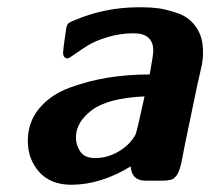

<svg xmlns="http://www.w3.org/2000/svg" viewBox="-20 -495 576 526"><path d="M56.2 -108.9Q56.2 -160.6 87.6 -198.2Q119.1 -235.8 171.1 -254.9Q223.1 -273.9 277.1 -282.5Q331.1 -291 390.1 -291Q399.9 -344.2 399.9 -356Q399.9 -403.8 346.2 -403.8Q309.1 -403.8 274.7 -393.3Q240.2 -382.8 221.2 -370.8Q202.1 -358.9 186 -347.4Q169.9 -335.9 166 -335Q152.8 -335 152.8 -351.1Q152.8 -357.9 160.2 -409.2Q162.1 -425.3 166 -429.7Q169.9 -434.1 185.1 -439.9Q268.1 -475.1 359.9 -475.1H370.1Q393.1 -475.1 414.6 -472.2Q436 -469.2 467 -458.7Q498 -448.2 517.1 -421.1Q536.1 -394 536.1 -354Q536.1 -342.8 536.1 -341.8Q536.1 -340.8 535.2 -332Q534.2 -323.2 533.2 -318.6Q532.2 -314 528.1 -295.4Q523.9 -276.9 519.5 -257.3Q515.1 -237.8 507.1 -197.5Q499 -157.2 488.8 -109.9Q486.8 -100.1 483.9 -85.4Q481 -70.8 480 -64.5Q479 -58.1 476.6 -48.1Q474.1 -38.1 472.7 -33.4Q471.2 -28.8 468.5 -22.5Q465.8 -16.1 463.4 -13.7Q460.9 -11.2 457.5 -7.6Q454.1 -3.9 449.5 -2.9Q444.8 -2 439.5 -1Q434.1 0 426.8 0H378.9Q340.8 0 337.9 -39.1Q256.8 10.7 175.8 11.2Q118.7 11.2 87.4 -23.9Q56.2 -59.1 56.2 -108.9ZM188 -118.2Q188 -97.2 200 -79.6Q211.9 -62 241.2 -62Q274.4 -62 305.2 -80.1Q335.9 -98.1 351.1 -126Q355 -133.8 376 -231Q274.9 -226.1 231.4 -193.1Q188 -160.2 188 -118.2Z"/></svg>

Font: CMU Sans Serif
Style: BoldOblique
Weight: 700
Italic angle: -12°
Version: Version 0.7.0